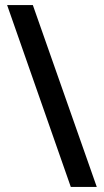

<svg xmlns="http://www.w3.org/2000/svg" viewBox="-20 -734 407 754"><path d="M109 -714H8L258 0H360Z"/></svg>

Font: Noto Sans Thai Medium
Style: Regular
Weight: 500
Designer: Monotype Design Team
Foundry: Monotype Imaging Inc.
Version: Version 1.901